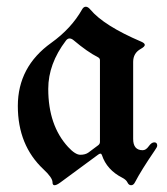

<svg xmlns="http://www.w3.org/2000/svg" viewBox="-20 -543 497 573"><path d="M132.8 -415Q192.9 -458 225.1 -515.1Q229.5 -522.9 236.1 -522.9Q242.7 -522.9 249.5 -514.6Q290 -466.3 401.9 -418.5Q412.1 -414.1 412.1 -408.9Q412.1 -403.8 399.9 -397Q377.4 -384.3 377.4 -358.4V-128.4Q377.4 -94.7 405.8 -94.7Q415.5 -94.7 423.8 -106.4Q432.1 -118.2 440.4 -118.2Q449.2 -118.2 449.2 -108.4Q449.2 -104 441.4 -93.3Q401.4 -34.7 382.8 1Q378.4 9.8 371.3 9.8Q364.3 9.8 360.4 1.5Q356.4 -6.8 344.7 -12.7Q298.8 -36.1 284.2 -80.1Q282.7 -84.5 279.8 -84.5Q276.9 -84.5 272.9 -81.5L160.2 1.5Q148.9 9.8 142.8 9.8Q136.7 9.8 136.7 1Q136.7 -12.7 109.9 -37.6Q33.2 -109.4 33.2 -226.6Q33.2 -343.8 132.8 -415ZM124 -277.8Q124 -168.9 183.1 -104.5Q204.6 -81.1 219.7 -81.1Q234.9 -81.1 244.1 -87.9L272.9 -109.4Q278.3 -113.3 278.3 -119.6V-363.3Q278.3 -369.1 272.5 -372.1Q240.7 -388.2 199.7 -422.9Q193.4 -428.2 187.5 -428.2Q181.6 -428.2 176.8 -421.9Q124 -352.5 124 -277.8Z"/></svg>

Font: UnifrakturMaguntia16
Style: Book
Weight: 400
Designer: j. 'mach' wust, Gerrit Ansmann, Georg Duffner, based on a font by Peter Wiegel, original typeface by Carl Albert Fahrenw
Version: Version 2017-03-19